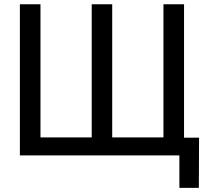

<svg xmlns="http://www.w3.org/2000/svg" viewBox="-20 -748 1013 924"><path d="M75.7 -727.5H174.8V-86.9H421.4V-727.5H520V-86.9H766.6V-727.5H865.7V0H75.7ZM843.3 156.2V0H806.2V-85.4H938L937 156.2Z"/></svg>

Font: Inter Cardless Tabular
Style: Regular
Weight: 400
Designer: Rasmus Andersson
Foundry: rsms
Version: Version 4.000;git-4fc901f